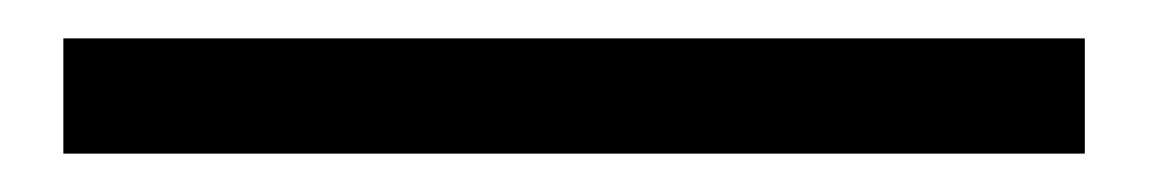

<svg xmlns="http://www.w3.org/2000/svg" viewBox="-20 60 599 100"><path d="M13 140V80H545V140Z"/></svg>

Font: Noto Sans KR
Style: Regular
Weight: 400
Designer: Ryoko NISHIZUKA  (kana, bopomofo & ideographs); Paul D. Hunt (Latin, Greek & Cyrillic); Sandoll Communications , Soo-you
Foundry: Adobe
Version: Version 2.004-H2;hotconv 1.0.118;makeotfexe 2.5.65603